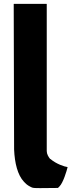

<svg xmlns="http://www.w3.org/2000/svg" viewBox="-20 -967 421 994"><path d="M111 -19C120 -9 133 -2 146 4C161 9 197 6 280 6L288 -2C307 -21 325 -81 330 -102C314 -104 271 -118 241 -144H240L238 -146C231 -155 222 -169 222 -185V-946L221 -947H52L51 -946L53 -193C56 -123 71 -61 104 -26Z"/></svg>

Font: Hussar Woodtype
Style: SeBd
Weight: 900
Foundry: Cannot Into Space Fonts
Version: Version 1.07